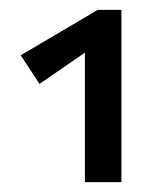

<svg xmlns="http://www.w3.org/2000/svg" viewBox="-20 -775 335 389"><path d="M152 -406V-694L204 -704L60 -605L22 -663L178 -755H226V-406Z"/></svg>

Font: Ysabeau Office SemiBold
Style: Regular
Weight: 600
Designer: Christian Thalmann (Catharsis Fonts)
Version: Version 2.001;gftools[0.9.30]; featfreeze: tnum,lnum,ss02